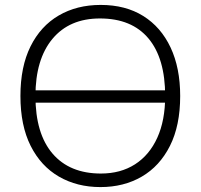

<svg xmlns="http://www.w3.org/2000/svg" viewBox="-20 -740 815 780"><path d="M388 20Q293 20 219.5 -22.5Q146 -65 104.5 -147.5Q63 -230 63 -350Q63 -469 104 -551.5Q145 -634 218.5 -677Q292 -720 389 -720Q490 -720 562 -675Q634 -630 673 -547Q712 -464 712 -350Q712 -230 670.5 -147.5Q629 -65 556 -22.5Q483 20 388 20ZM390 -35Q470 -35 528.5 -72.5Q587 -110 619 -180.5Q651 -251 651 -350Q651 -503 583 -584Q515 -665 386 -665Q262 -665 193 -582Q124 -499 124 -350Q124 -197 193.5 -116Q263 -35 390 -35ZM86 -323V-373H689V-323Z"/></svg>

Font: Moderustic Light
Style: Regular
Weight: 300
Designer: Tural Alisoy
Foundry: TAFT Foundry
Version: Version 2.120